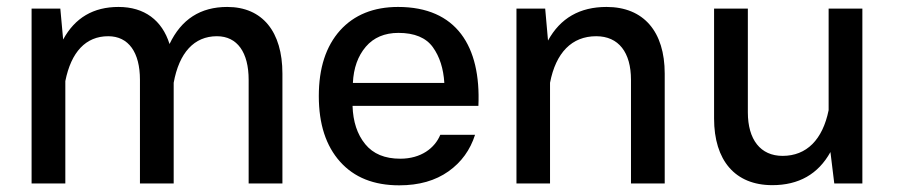

<svg xmlns="http://www.w3.org/2000/svg" viewBox="-20 -539 2636 564"><path d="M72.8 0H171.9V-300.8C189 -386.2 231.9 -432.6 297.9 -432.6C357.9 -432.6 391.1 -384.8 391.1 -304.7V0H490.2V-295.9C506.3 -384.3 550.3 -432.6 617.2 -432.6C677.2 -432.6 710.4 -384.8 710.4 -304.7V0H809.6V-322.8C809.6 -445.8 751 -518.6 647.5 -518.6C568.8 -518.6 512.7 -482.4 478 -409.7C456.1 -479.5 404.3 -518.6 328.1 -518.6C254.4 -518.6 200.2 -486.8 165.5 -422.9L157.2 -513.7H72.8Z M1385.3 -228C1393.1 -403.3 1320.8 -518.6 1149.4 -518.6C1077.6 -518.6 1020.5 -495.6 979 -449.7C937.5 -403.3 916.5 -339.4 916.5 -256.8C916.5 -174.3 937.5 -110.4 979 -64C1020.5 -17.6 1078.1 5.4 1152.8 5.4C1210.9 5.4 1258.8 -8.3 1297.4 -35.6C1335.4 -62.5 1361.3 -98.6 1375.5 -143.1H1273.4C1257.3 -104 1216.8 -72.8 1155.8 -72.8C1110.4 -72.8 1076.2 -86.9 1052.7 -115.7C1029.3 -144.5 1017.1 -181.6 1015.6 -228ZM1016.6 -295.4C1018.6 -338.9 1031.2 -374.5 1054.7 -401.9C1077.6 -428.7 1109.9 -442.4 1150.4 -442.4C1197.8 -442.4 1231.4 -428.2 1251.5 -400.4C1271.5 -372.6 1282.7 -337.4 1285.2 -295.4Z M1595.7 -295.9C1612.8 -384.3 1659.7 -432.6 1731.4 -432.6C1797.4 -432.6 1833.5 -384.8 1833.5 -304.7V0H1932.6V-322.8C1932.6 -445.8 1871.1 -518.6 1761.7 -518.6C1683.1 -518.6 1626 -485.8 1589.8 -419.9L1581.5 -513.7H1497.1V0H1595.7Z M2077.6 -190.9C2077.6 -67.9 2139.2 4.9 2248.5 4.9C2326.2 4.9 2383.3 -27.3 2419.4 -92.3L2430.7 0H2513.2V-513.7H2414.1V-215.3C2396.5 -128.9 2349.6 -81.1 2278.8 -81.1C2213.9 -81.1 2176.8 -128.9 2176.8 -209V-513.7H2077.6Z"/></svg>

Font: Estedad Medium
Style: Regular
Weight: 500
Designer: Amin Abedi
Version: Version 7.3